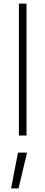

<svg xmlns="http://www.w3.org/2000/svg" viewBox="-20 -747 250 1057"><path d="M84 -727H126V-1H84ZM79 93H129L82 290H41Z"/></svg>

Font: Bellota Text Light
Style: Regular
Weight: 300
Designer: Kemie Guaida
Foundry: Kemie Guaida
Version: Version 4.001